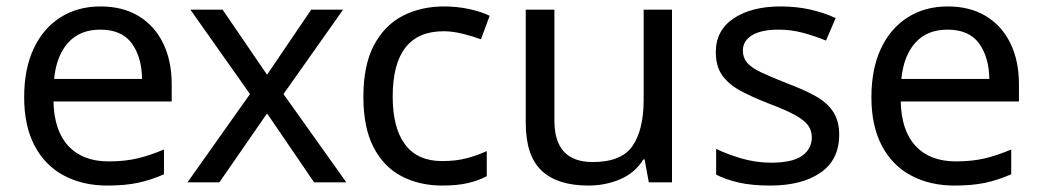

<svg xmlns="http://www.w3.org/2000/svg" viewBox="-20 -566 3234 596"><path d="M292 -546Q361 -546 410.5 -516Q460 -486 486.5 -431.5Q513 -377 513 -304V-251H146Q148 -160 192.5 -112.5Q237 -65 317 -65Q368 -65 407.5 -74.5Q447 -84 489 -102V-25Q448 -7 408 1.5Q368 10 313 10Q237 10 178.5 -21Q120 -52 87.5 -113.5Q55 -175 55 -264Q55 -352 84.5 -415Q114 -478 167.5 -512Q221 -546 292 -546ZM291 -474Q228 -474 191.5 -433.5Q155 -393 148 -321H421Q420 -389 389 -431.5Q358 -474 291 -474Z M756 -274 571 -536H671L809 -334L946 -536H1045L860 -274L1055 0H955L809 -214L661 0H562Z M1353 10Q1282 10 1226.5 -19Q1171 -48 1139.5 -109Q1108 -170 1108 -265Q1108 -364 1141 -426Q1174 -488 1230.5 -517Q1287 -546 1359 -546Q1400 -546 1438 -537.5Q1476 -529 1500 -517L1473 -444Q1449 -453 1417 -461Q1385 -469 1357 -469Q1199 -469 1199 -266Q1199 -169 1237.5 -117.5Q1276 -66 1352 -66Q1396 -66 1429.5 -75Q1463 -84 1491 -97V-19Q1464 -5 1431.5 2.5Q1399 10 1353 10Z M2066 -536V0H1994L1981 -71H1977Q1951 -29 1905 -9.5Q1859 10 1807 10Q1710 10 1661 -36.5Q1612 -83 1612 -185V-536H1701V-191Q1701 -63 1820 -63Q1909 -63 1943.5 -113Q1978 -163 1978 -257V-536Z M2585 -148Q2585 -70 2527 -30Q2469 10 2371 10Q2315 10 2274.5 1Q2234 -8 2203 -24V-104Q2235 -88 2280.5 -74.5Q2326 -61 2373 -61Q2440 -61 2470 -82.5Q2500 -104 2500 -140Q2500 -160 2489 -176Q2478 -192 2449.5 -208Q2421 -224 2368 -244Q2316 -264 2279 -284Q2242 -304 2222 -332Q2202 -360 2202 -404Q2202 -472 2257.5 -509Q2313 -546 2403 -546Q2452 -546 2494.5 -536.5Q2537 -527 2574 -510L2544 -440Q2510 -454 2473 -464Q2436 -474 2397 -474Q2343 -474 2314.5 -456.5Q2286 -439 2286 -409Q2286 -387 2299 -371.5Q2312 -356 2342.5 -341.5Q2373 -327 2424 -307Q2475 -288 2511 -268Q2547 -248 2566 -219.5Q2585 -191 2585 -148Z M2922 -546Q2991 -546 3040.5 -516Q3090 -486 3116.5 -431.5Q3143 -377 3143 -304V-251H2776Q2778 -160 2822.5 -112.5Q2867 -65 2947 -65Q2998 -65 3037.5 -74.5Q3077 -84 3119 -102V-25Q3078 -7 3038 1.5Q2998 10 2943 10Q2867 10 2808.5 -21Q2750 -52 2717.5 -113.5Q2685 -175 2685 -264Q2685 -352 2714.5 -415Q2744 -478 2797.5 -512Q2851 -546 2922 -546ZM2921 -474Q2858 -474 2821.5 -433.5Q2785 -393 2778 -321H3051Q3050 -389 3019 -431.5Q2988 -474 2921 -474Z"/></svg>

Font: Noto Sans Medefaidrin
Style: Regular
Weight: 400
Designer: Dalton Maag Ltd
Foundry: Dalton Maag Ltd
Version: Version 1.002; ttfautohint (v1.8.4.7-5d5b)